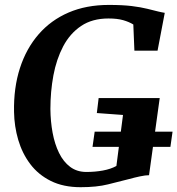

<svg xmlns="http://www.w3.org/2000/svg" viewBox="-20 -772 739 800"><path d="M316 8Q244 8 191.8 -18Q139.5 -44 106 -88.5Q72.5 -133 56 -189.2Q39.5 -245.5 38.5 -305.5Q36.5 -406 63 -488Q89.5 -570 140.8 -629Q192 -688 265.8 -719.8Q339.5 -751.5 433.5 -751.5Q490.5 -751.5 528.8 -746.8Q567 -742 593.2 -735.5Q619.5 -729 639.5 -724Q646.5 -722.5 653 -721Q659.5 -719.5 666.5 -718.5L636.5 -561H540L535.5 -670Q517.5 -681 493 -688Q468.5 -695 432 -695Q364.5 -695 318 -663.8Q271.5 -632.5 243.2 -578.8Q215 -525 202.5 -457.8Q190 -390.5 190 -318Q190.5 -266 199.2 -218.8Q208 -171.5 226 -134.8Q244 -98 272.2 -76.8Q300.5 -55.5 340 -55.5Q376 -55.5 408.8 -61.5Q441.5 -67.5 465 -80.5L492.5 -293L383.5 -301L391 -363.5H645.5L601 -42Q586 -42 562.8 -37Q539.5 -32 518 -26Q477 -15.5 430 -3.8Q383 8 316 8ZM365.5 -160 374.5 -223.5H699L690 -160Z"/></svg>

Font: Merriweather 24pt
Style: Bold Italic
Weight: 700
Italic angle: -7.8°
Designer: Eben Sorkin
Foundry: Eben Sorkin
Version: Version 2.101